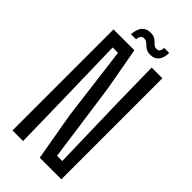

<svg xmlns="http://www.w3.org/2000/svg" viewBox="-284 -1004 1075 1075"><g transform="rotate(45 253.0 -467.0)"><path d="M59.4 0V-800H224.5L270.2 -546.6L336.3 -76H377.7L366.4 -512.6L361.5 -800H446.2V0H275.4L225.7 -285.1L169.9 -725H127.4L137.5 -299.8L143.4 0ZM333.3 -927.3H373.2Q371.9 -885.2 354.3 -865Q336.6 -844.8 305.6 -844.8Q285.6 -844.8 273.8 -851.1Q262 -857.4 253.6 -865.7Q245.3 -874 237 -880Q228.7 -886 216.1 -886Q205.3 -886 197.6 -878.4Q189.9 -870.9 187.5 -850.2H147.4Q151.5 -896.8 170.4 -915.6Q189.3 -934.4 219.3 -934.4Q239.7 -934.4 251.5 -928.2Q263.3 -922 271 -913.5Q278.8 -905 286.7 -898.8Q294.7 -892.6 306.9 -892.6Q321.2 -892.6 327 -902.1Q332.8 -911.6 333.3 -927.3Z"/></g></svg>

Font: Big Shoulders Thin
Style: Regular
Weight: 100
Version: Version 2.002